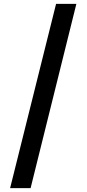

<svg xmlns="http://www.w3.org/2000/svg" viewBox="-20 -801 450 998"><path d="M377 -781 139 177H32.5L271.5 -781Z"/></svg>

Font: Merriweather 20pt ExtraBold
Style: Regular
Weight: 800
Version: Version 2.100